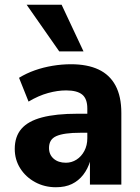

<svg xmlns="http://www.w3.org/2000/svg" viewBox="-20 -776 587 807"><path d="M215 11Q167 11 127.5 -10.5Q88 -32 65 -68.5Q42 -105 42 -150Q42 -202 70 -234.5Q98 -267 156.5 -282.5Q215 -298 306 -298H364V-218H318Q283 -218 258 -214.5Q233 -211 217 -204Q201 -197 193.5 -184.5Q186 -172 186 -154Q186 -126 205.5 -109Q225 -92 257 -92Q281 -92 301.5 -105Q322 -118 334.5 -141.5Q347 -165 347 -195V-320Q347 -361 325.5 -378.5Q304 -396 258 -396Q222 -396 182 -385Q142 -374 100 -349L60 -449Q91 -468 126.5 -480.5Q162 -493 201 -499.5Q240 -506 278 -506Q347 -506 394 -484Q441 -462 465.5 -416.5Q490 -371 490 -301V0H358V-99H359Q349 -66 329.5 -41Q310 -16 282 -2.5Q254 11 215 11ZM229 -560 92 -756H239L331 -560Z"/></svg>

Font: Nunito Sans 10pt SemiCondensed ExtraBold
Style: Regular
Weight: 800
Width: 4
Designer: Vernon Adams
Foundry: Vernon Adams
Version: Version 3.101;gftools[0.9.27]